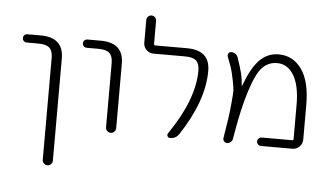

<svg xmlns="http://www.w3.org/2000/svg" viewBox="-58 -812 1889 1105"><g transform="rotate(5 886.5 -259.5)"><path d="M72.3 -497.1Q61.5 -497.1 54.7 -503.9Q47.9 -510.7 47.9 -521Q47.9 -531.2 54.7 -538.1Q61.5 -544.9 72.3 -544.9H148.4Q280.3 -544.9 281.2 -424.8V167Q281.2 178.7 272.5 187.5Q263.7 196.3 252 196.3Q240.2 196.3 231.4 187.5Q222.7 178.7 222.7 167V-420.9Q222.7 -461.9 203.6 -479.5Q184.6 -497.1 138.7 -497.1Z M418.9 -497.1Q408.2 -497.1 401.4 -503.9Q394.5 -510.7 394.5 -521Q394.5 -531.2 401.4 -538.1Q408.2 -544.9 418.9 -544.9H495.1Q627 -544.9 627.9 -424.8V-50.8Q627.9 -39.1 619.1 -30.3Q610.4 -21.5 598.6 -21.5Q586.9 -21.5 578.1 -30.3Q569.3 -39.1 569.3 -50.8V-420.9Q569.3 -461.9 550.3 -479.5Q531.2 -497.1 485.4 -497.1Z M994.1 -544.9Q1127 -544.9 1127 -424.8Q1127 -252 992.2 -47.9Q973.6 -21.5 941.4 -21.5Q931.6 -21.5 926.8 -30.3Q921.9 -39.1 927.7 -47.9Q1070.3 -254.9 1070.3 -421.9Q1070.3 -461.9 1051.3 -479.5Q1032.2 -497.1 985.4 -497.1H803.7Q780.3 -497.1 763.2 -514.2Q746.1 -531.2 746.1 -554.7V-686.5Q746.1 -698.2 754.4 -706.5Q762.7 -714.8 774.4 -714.8Q786.1 -714.8 794.4 -706.5Q802.7 -698.2 802.7 -686.5V-552.7Q802.7 -544.9 810.5 -544.9Z M1466.8 -21.5Q1457 -21.5 1449.7 -28.8Q1442.4 -36.1 1442.4 -45.9Q1442.4 -55.7 1449.7 -63Q1457 -70.3 1466.8 -70.3H1643.6Q1650.4 -70.3 1650.4 -78.1V-275.4Q1650.4 -386.7 1614.7 -445.8Q1579.1 -504.9 1518.6 -504.9Q1467.8 -504.9 1432.6 -468.3Q1397.5 -431.6 1364.3 -325.2Q1332 -226.6 1302.7 -48.8Q1300.8 -37.1 1291.5 -29.3Q1282.2 -21.5 1270.5 -21.5Q1259.8 -21.5 1252.9 -29.8Q1246.1 -38.1 1248 -48.8Q1260.7 -127.9 1265.6 -161.1Q1271.5 -199.2 1276.4 -254.9Q1281.2 -305.7 1281.2 -323.2Q1281.2 -339.8 1271.5 -386.7Q1262.7 -430.7 1254.9 -455.1Q1248 -473.6 1231.4 -518.6Q1230.5 -522.5 1230.5 -525.4Q1230.5 -531.2 1233.4 -536.1Q1239.3 -544.9 1250 -544.9Q1262.7 -544.9 1273.4 -537.6Q1284.2 -530.3 1288.1 -518.6Q1307.6 -462.9 1316.4 -426.8Q1324.2 -394.5 1326.2 -358.4Q1326.2 -357.4 1327.1 -357.4Q1328.1 -357.4 1329.1 -358.4Q1364.3 -455.1 1407.2 -502.9Q1455.1 -555.7 1522.5 -555.7Q1605.5 -555.7 1655.8 -485.8Q1706.1 -416 1706.1 -278.3V-79.1Q1706.1 -55.7 1689 -38.6Q1671.9 -21.5 1648.4 -21.5Z"/></g></svg>

Font: irohamaru Light
Style: Regular
Weight: 200
Designer: [Source Han Sans]
Ryoko NISHIZUKA  (kana & ideographs); Paul D. Hunt (Latin, Greek & Cyrillic); Wenlong ZHANG  (bopomofo
Version: Version 1.01